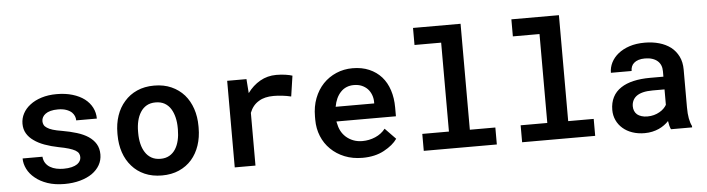

<svg xmlns="http://www.w3.org/2000/svg" viewBox="-47 -953 4295 1167"><g transform="rotate(-5 2100.5 -370.0)"><path d="M415 -144Q415 -131.8 409.2 -121.3Q403.3 -110.8 392.1 -102.5Q378.9 -93.3 357.7 -87.9Q336.4 -82.5 307.6 -82.5Q285.6 -82.5 264.4 -86.9Q243.2 -91.3 226.1 -101.6Q209.5 -111.3 198.7 -127.4Q188 -143.6 186 -166.5H64.9Q64.9 -133.8 80.8 -102.1Q96.7 -70.3 127 -45.9Q157.2 -20.5 202.1 -5.1Q247.1 10.3 305.7 10.3Q357.9 10.3 401.1 -1.7Q444.3 -13.7 474.6 -34.7Q504.9 -56.2 521.5 -85.4Q538.1 -114.7 538.1 -149.9Q538.1 -187 522 -213.9Q505.9 -240.7 476.6 -260.3Q447.8 -279.3 407.2 -291.7Q366.7 -304.2 318.8 -312.5Q284.7 -317.9 262.7 -324.7Q240.7 -331.5 228 -340.3Q214.8 -348.6 209.7 -359.1Q204.6 -369.6 204.6 -381.8Q204.6 -394.5 210.7 -405.8Q216.8 -417 228 -425.3Q240.2 -434.6 259.5 -439.7Q278.8 -444.8 304.7 -444.8Q333.5 -444.8 354.5 -437.5Q375.5 -430.2 388.7 -418Q398.9 -407.7 404.3 -395.3Q409.7 -382.8 409.7 -368.7H535.6Q535.6 -404.8 519.8 -435.8Q503.9 -466.8 474.1 -489.7Q444.3 -512.2 401.4 -525.1Q358.4 -538.1 304.7 -538.1Q253.4 -538.1 212.2 -525.1Q170.9 -512.2 142.1 -489.7Q113.3 -467.8 97.9 -438.5Q82.5 -409.2 82.5 -376.5Q82.5 -342.8 97.7 -317.1Q112.8 -291.5 140.1 -272.5Q167 -252.9 205.1 -239Q243.2 -225.1 289.6 -215.8Q326.2 -209 350.3 -201.7Q374.5 -194.3 389.2 -186Q403.8 -177.2 409.4 -167.2Q415 -157.2 415 -144Z M652.3 -269V-258.8Q652.3 -200.7 668.9 -151.6Q685.5 -102.5 717.8 -66.4Q749 -30.3 795.2 -10Q841.3 10.3 900.4 10.3Q959 10.3 1004.9 -10Q1050.8 -30.3 1082.5 -66.4Q1113.8 -102.5 1130.4 -151.6Q1147 -200.7 1147 -258.8V-269Q1147 -326.7 1130.4 -375.7Q1113.8 -424.8 1082.5 -460.9Q1050.3 -497.1 1004.4 -517.6Q958.5 -538.1 899.4 -538.1Q840.8 -538.1 794.9 -517.6Q749 -497.1 717.8 -460.9Q685.5 -424.8 668.9 -375.7Q652.3 -326.7 652.3 -269ZM778.3 -258.8V-269Q778.3 -302.7 785.4 -332.8Q792.5 -362.8 807.1 -385.7Q821.8 -409.2 844.7 -422.4Q867.7 -435.5 899.4 -435.5Q931.6 -435.5 954.6 -422.4Q977.5 -409.2 992.2 -385.7Q1006.3 -362.8 1013.4 -332.8Q1020.5 -302.7 1020.5 -269V-258.8Q1020.5 -224.1 1013.4 -193.8Q1006.3 -163.6 992.2 -141.1Q977.5 -117.7 954.6 -104.5Q931.6 -91.3 900.4 -91.3Q868.2 -91.3 845 -104.5Q821.8 -117.7 807.1 -141.1Q792.5 -163.6 785.4 -193.8Q778.3 -224.1 778.3 -258.8Z M1645 -538.1Q1590.8 -538.1 1545.9 -512.5Q1501 -486.8 1468.8 -442.4L1467.8 -454.6L1462.4 -528.3H1344.7V0H1471.2V-321.8Q1480 -344.7 1494.1 -362.1Q1508.3 -379.4 1527.8 -390.6Q1544.9 -401.4 1567.4 -406.7Q1589.8 -412.1 1617.7 -412.1Q1643.1 -412.1 1670.2 -408.9Q1697.3 -405.8 1724.1 -399.4L1742.7 -524.9Q1727.1 -530.3 1700.7 -534.2Q1674.3 -538.1 1645 -538.1Z M2124 9.8Q2200.7 9.8 2256.1 -20.3Q2311.5 -50.3 2337.4 -87.9L2272.5 -154.8Q2248.5 -124 2210.9 -107.9Q2173.3 -91.8 2131.8 -91.8Q2101.6 -91.8 2076.4 -101.6Q2051.3 -111.3 2031.7 -128.9Q2013.2 -146 2002.2 -167.5Q1991.2 -189 1984.9 -222.2V-224.1H2347.7V-277.8Q2347.7 -335.4 2332 -383.5Q2316.4 -431.6 2286.1 -465.8Q2255.4 -500 2211.2 -519Q2167 -538.1 2109.9 -538.1Q2056.6 -538.1 2010.5 -518.3Q1964.4 -498.5 1930.2 -462.9Q1896 -426.8 1876.7 -376.7Q1857.4 -326.7 1857.4 -265.1V-245.6Q1857.4 -191.9 1876.5 -145.3Q1895.5 -98.6 1930.7 -64.5Q1965.8 -29.8 2014.9 -10Q2064 9.8 2124 9.8ZM2108.9 -435.5Q2136.7 -435.5 2157.5 -426.5Q2178.2 -417.5 2192.9 -402.3Q2207 -387.2 2215.1 -366.2Q2223.1 -345.2 2223.1 -323.2V-313.5H1987.8Q1992.7 -341.8 2003.2 -364.3Q2013.7 -386.7 2029.3 -402.8Q2044.4 -418.9 2064.7 -427.2Q2085 -435.5 2108.9 -435.5Z M2498 -750V-646H2660.6V-103.5H2498V0H2943.8V-103.5H2788.1V-750Z M3098.1 -750V-646H3260.7V-103.5H3098.1V0H3543.9V-103.5H3388.2V-750Z M4006.3 0H4135.3V-8.3Q4125 -28.8 4119.9 -56.9Q4114.7 -85 4114.7 -124V-354.5Q4114.7 -400.4 4097.7 -434.8Q4080.6 -469.2 4051.3 -492.2Q4021 -515.1 3980.5 -526.6Q3939.9 -538.1 3892.6 -538.1Q3840.3 -538.1 3799.6 -524.7Q3758.8 -511.2 3730.5 -488.3Q3702.1 -465.3 3687.3 -435.8Q3672.4 -406.2 3672.4 -373.5H3798.8Q3798.8 -388.2 3803.7 -400.6Q3808.6 -413.1 3818.8 -421.9Q3829.6 -431.6 3846.4 -437Q3863.3 -442.4 3885.7 -442.4Q3911.1 -442.4 3930.4 -436Q3949.7 -429.7 3962.9 -418Q3975.6 -406.7 3981.9 -391.1Q3988.3 -375.5 3988.3 -355.5V-322.3H3907.7Q3850.1 -322.3 3804.9 -311.8Q3759.8 -301.3 3729 -280.8Q3695.3 -258.8 3678.2 -225.1Q3661.1 -191.4 3661.1 -147.5Q3661.1 -113.8 3674.6 -84.7Q3688 -55.7 3712.4 -34.7Q3736.3 -13.7 3770.3 -2Q3804.2 9.8 3845.2 9.8Q3870.1 9.8 3892.1 4.9Q3914.1 0 3932.6 -8.3Q3950.7 -16.6 3965.8 -27.6Q3981 -38.6 3992.7 -51.3Q3994.6 -36.6 3998 -23.2Q4001.5 -9.8 4006.3 0ZM3870.6 -89.8Q3850.1 -89.8 3834.5 -95Q3818.8 -100.1 3808.6 -108.4Q3797.9 -117.7 3792.5 -130.6Q3787.1 -143.6 3787.1 -158.7Q3787.1 -177.2 3794.2 -192.9Q3801.3 -208.5 3815.4 -219.7Q3831.1 -231.9 3856 -238.3Q3880.9 -244.6 3916 -244.6H3988.3V-150.4Q3981.9 -139.2 3970.9 -128.2Q3960 -117.2 3944.8 -108.9Q3929.7 -100.1 3911.1 -95Q3892.6 -89.8 3870.6 -89.8Z"/></g></svg>

Font: Roboto Mono SemiBold
Style: Regular
Weight: 600
Monospace: yes
Designer: Google
Version: Version 3.000